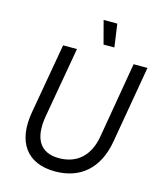

<svg xmlns="http://www.w3.org/2000/svg" viewBox="-131 -995 922 1097"><g transform="rotate(15 330.5 -446.0)"><path d="M299 8C447 8 549 -77 578 -243L657 -700H575L498 -250C478 -136 409 -71 301 -71C190 -71 143 -146 167 -284L240 -700H158L85 -284C53 -103 132 8 299 8ZM380 -764H444L425 -900H344Z"/></g></svg>

Font: Fixel Text 20240404
Style: Italic
Weight: 400
Width: 4
Italic angle: -10°
Designer: AlfaBravo + MacPaw
Foundry: Kyrylo Tkachov, Marchela Mozhyna, Serhii Makarenko, Maria Weinstein, Zakhar Kryvoshyya
Version: Version 1.211;Glyphs 3.2 (3225)